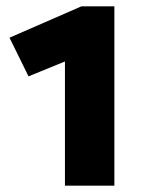

<svg xmlns="http://www.w3.org/2000/svg" viewBox="-20 -586 444 606"><path d="M341 0V-566H237L10 -467L70 -345L185 -392V0Z"/></svg>

Font: Catamaran ExtraBold
Style: Regular
Weight: 800
Designer: Pria Ravichandran
Version: Version 2.000